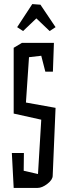

<svg xmlns="http://www.w3.org/2000/svg" viewBox="-20 -920 329 940"><path d="M138 -900 178 -897 252 -787 223 -768 158 -830 93 -768 64 -787ZM202 -569 182 -647 122 -640 107 -418 252 -392 238 -60Q238 -40 212 -20Q186 0 164 0H47L38 -171H97L96 -84L166 -68L182 -334L47 -364V-686L87 -710H244L239 -569Z"/></svg>

Font: Bahiana
Style: Regular
Weight: 400
Designer: Pablo Cosgaya & Dani Raskovsky
Foundry: Pablo Cosgaya & Dani Raskovsky
Version: Version 1.005